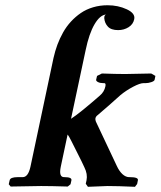

<svg xmlns="http://www.w3.org/2000/svg" viewBox="-20 -717 618 739"><path d="M186 -494.1Q191.9 -520.5 200.9 -544.9Q210 -569.3 222.9 -592.3Q235.8 -615.2 253.2 -634Q270.5 -652.8 291.3 -667Q312 -681.2 338.4 -689Q364.7 -696.8 394 -696.8Q434.6 -696.8 468 -681.2Q501.5 -665.5 496.6 -643.1Q492.7 -623.5 474.9 -612.3Q457 -601.1 434.6 -601.1Q407.7 -601.1 395.3 -614.5Q382.8 -627.9 381.3 -647Q380.9 -659.2 388.7 -661.1Q365.2 -659.7 344 -623.8Q322.8 -587.9 309.6 -523.9L253.4 -259.8Q286.1 -280.8 364.3 -349.1Q381.3 -363.3 385.7 -384.8Q388.2 -397 381.3 -397H377.4Q365.2 -397 357.2 -401.1Q349.1 -405.3 350.1 -410.2L353.5 -424.8L372.1 -434.1Q426.8 -432.1 461.9 -432.1L562 -434.1L578.1 -424.8L575.2 -410.2Q574.2 -404.8 562.5 -400.9Q550.8 -397 540.5 -397H532.2Q519 -397 492.4 -383.1Q465.8 -369.1 443.8 -351.1Q400.9 -312 350.1 -269H351.1Q344.2 -262.2 349.1 -249L429.7 -78.1Q434.1 -68.4 439.7 -60.3Q445.3 -52.2 451.4 -46.6Q457.5 -41 464.1 -38.1Q470.7 -35.2 476.6 -35.2H479.5Q513.7 -35.2 510.7 -22.9L507.8 -8.8L499.5 2Q433.1 -1 394 -1L318.4 2L310.1 -9.8L313 -22.9Q317.9 -46.9 304.7 -73.2Q295.9 -92.8 277.8 -128.2Q259.8 -163.6 254.4 -174.8Q244.6 -194.3 240.2 -199.2L213.9 -75.2Q205.6 -35.2 226.6 -35.2H228.5Q257.3 -35.2 254.9 -22.9L251.5 -7.8L240.7 1Q176.3 -1 138.2 -1L21 1L13.7 -7.8L17.1 -22.9Q19.5 -35.2 48.3 -35.2H67.4Q88.4 -35.2 97.2 -75.2Z"/></svg>

Font: Linux Libertine Slanted
Style: Semibold Slanted
Weight: 600
Designer: Philipp H. Poll
Foundry: Philipp H. Poll
Version: Version 5.1.1